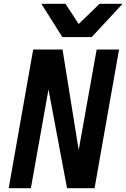

<svg xmlns="http://www.w3.org/2000/svg" viewBox="-20 -984 661 1004"><path d="M153.5 -725H307L376 -295.5L391.5 -199.5L485.5 -725H602.5L474.5 0H330.5L233.5 -516L141.5 0H25.5ZM196.5 -964H322.5L391.5 -858.5L500.5 -964H621L459.5 -790H306Z"/></svg>

Font: JuliaMono SemiBold
Style: Italic
Weight: 600
Italic angle: -9°
Monospace: yes
Designer: cormullion
Foundry: corm
Version: Version 0.056; ttfautohint (v1.8.4)